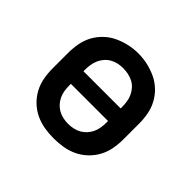

<svg xmlns="http://www.w3.org/2000/svg" viewBox="-131 -692 862 862"><g transform="rotate(45 300.0 -261.5)"><path d="M300 8Q270 8 240.5 3Q211 -2 184.5 -14.5Q158 -27 136 -48Q114 -69 100 -95Q86 -121 80.5 -150.5Q75 -180 75 -210V-310Q75 -340 80.5 -369.5Q86 -399 100 -425Q114 -451 136 -472Q158 -493 185 -505.5Q212 -518 241 -524.5Q270 -531 300 -531Q330 -531 359 -524.5Q388 -518 415 -505.5Q442 -493 464 -472Q486 -451 500 -425Q514 -399 519.5 -369.5Q525 -340 525 -310V-210Q525 -180 519.5 -150.5Q514 -121 500 -95Q486 -69 464 -48Q442 -27 415.5 -14.5Q389 -2 359.5 3Q330 8 300 8ZM418 -300V-310Q418 -326 415.5 -342.5Q413 -359 406 -374Q399 -389 388 -401.5Q377 -414 362.5 -421.5Q348 -429 331.5 -432.5Q315 -436 298 -436Q282 -436 266 -432.5Q250 -429 236 -421Q222 -413 211 -400.5Q200 -388 193.5 -373Q187 -358 184.5 -342Q182 -326 182 -310V-300ZM300 -84Q316 -84 332.5 -87.5Q349 -91 363 -99Q377 -107 388 -119Q399 -131 406 -146Q413 -161 415.5 -177.5Q418 -194 418 -210V-220H182V-210Q182 -194 184.5 -177.5Q187 -161 194 -146Q201 -131 212 -119Q223 -107 237 -99Q251 -91 267.5 -87.5Q284 -84 300 -84Z"/></g></svg>

Font: Zed Mono Semibold Extended
Style: Regular
Weight: 600
Width: 7
Monospace: yes
Designer: Belleve Invis
Foundry: Belleve Invis
Version: Version 1.0.0; ttfautohint (v1.8.4)